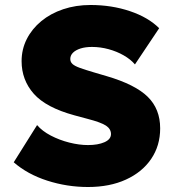

<svg xmlns="http://www.w3.org/2000/svg" viewBox="-20 -734 686 769"><path d="M332.5 15Q248.5 15 169.2 -10.5Q90 -36 35 -84L128.5 -233Q149 -209 183.5 -191Q218 -173 257.5 -163Q297 -153 332.5 -153Q372.5 -153 398.5 -164.5Q424.5 -176 424.5 -197Q424.5 -217.5 404.5 -230.8Q384.5 -244 330.5 -258L278.5 -272Q164.5 -303 115.5 -358.2Q66.5 -413.5 66.5 -489Q66.5 -536.5 87.2 -577.5Q108 -618.5 145.2 -649.2Q182.5 -680 233 -697Q283.5 -714 342.5 -714Q427.5 -714 500.8 -689.2Q574 -664.5 617.5 -621L520.5 -476Q503 -496.5 475.5 -512.2Q448 -528 415 -537Q382 -546 348.5 -546Q322 -546 302.5 -539.8Q283 -533.5 272.2 -522.8Q261.5 -512 261.5 -498Q261.5 -485.5 270.5 -477.5Q279.5 -469.5 300.2 -462Q321 -454.5 356.5 -444L407.5 -429Q521.5 -395.5 571.5 -346.5Q621.5 -297.5 621.5 -220Q621.5 -150.5 585.5 -97.5Q549.5 -44.5 484.5 -14.8Q419.5 15 332.5 15Z"/></svg>

Font: Geologica Cursive Black
Style: Regular
Weight: 900
Designer: Sindre Bremnes, Frode Helland
Foundry: Monokrom Skriftforlag AS
Version: Version 1.010;gftools[0.9.28]